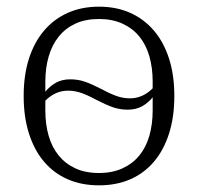

<svg xmlns="http://www.w3.org/2000/svg" viewBox="-20 -544 594 576"><path d="M277 -25Q317 -25 347.5 -39Q378 -53 398 -77.5Q418 -102 428 -136.5Q438 -171 438 -213V-252Q424 -235 406 -225Q388 -215 363 -215Q340 -215 319.5 -222Q299 -229 268 -245Q242 -259 223 -265.5Q204 -272 184 -272Q146 -272 116 -242V-213Q116 -171 126 -136.5Q136 -102 156 -77.5Q176 -53 206 -39Q236 -25 277 -25ZM116 -269Q130 -286 148 -296Q166 -306 191 -306Q214 -306 234.5 -299Q255 -292 286 -276Q312 -262 331 -255.5Q350 -249 370 -249Q408 -249 438 -279V-299Q438 -341 428 -375.5Q418 -410 398 -434.5Q378 -459 347.5 -473Q317 -487 277 -487Q236 -487 206 -473Q176 -459 156 -434Q136 -409 126 -374.5Q116 -340 116 -298ZM277 12Q225 12 183.5 -6Q142 -24 112.5 -58.5Q83 -93 67 -143Q51 -193 51 -256Q51 -319 67 -368.5Q83 -418 112.5 -452.5Q142 -487 183.5 -505.5Q225 -524 277 -524Q329 -524 370.5 -505.5Q412 -487 441.5 -452.5Q471 -418 487 -368.5Q503 -319 503 -256Q503 -193 487 -143Q471 -93 441.5 -58.5Q412 -24 370.5 -6Q329 12 277 12Z"/></svg>

Font: IBM Plex Serif Light
Style: Regular
Weight: 300
Designer: Mike Abbink, Paul van der Laan, Pieter van Rosmalen
Foundry: Bold Monday
Version: Version 3.001